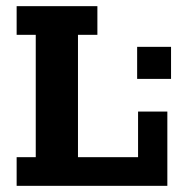

<svg xmlns="http://www.w3.org/2000/svg" viewBox="-20 -603 587 623"><path d="M34 0V-93H96V-490H34V-583H296V-490H233V-93H428V-241H523V0ZM425 -347V-451H535V-347Z"/></svg>

Font: Rokkitt SemiBold
Style: Bold
Weight: 700
Version: Version 3.103